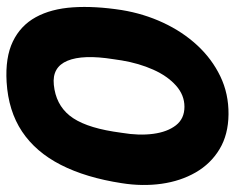

<svg xmlns="http://www.w3.org/2000/svg" viewBox="-88 -638 746 610"><g transform="rotate(90 285.0 -333.0)"><path d="M562 -347Q544.6 -233.2 503.8 -153.3Q463 -73.4 397.8 -30Q332.6 13.4 240.6 19Q162.6 23.6 111.9 -0.8Q61.2 -25.2 34.6 -73.7Q8 -122.2 3.3 -191.6Q-1.4 -261 12 -347Q23.4 -416.6 52.1 -478.3Q80.8 -540 124 -586.7Q167.2 -633.4 222.5 -660Q277.8 -686.6 343 -686Q407.6 -685.4 453.9 -657.5Q500.2 -629.6 527.8 -581.7Q555.4 -533.8 563.9 -473.1Q572.4 -412.4 562 -347ZM168 -320Q152.6 -223.6 173 -174.4Q193.4 -125.2 249.4 -131Q311.6 -137.2 347.1 -181Q382.6 -224.8 398 -320L402 -347Q411.2 -401.8 405.2 -446.8Q399.2 -491.8 378.1 -518.9Q357 -546 319.2 -546Q281.8 -546 251.6 -518.9Q221.4 -491.8 201.3 -446.8Q181.2 -401.8 172 -347Z"/></g></svg>

Font: Winky Sans
Style: Italic
Weight: 400
Italic angle: -8.97852°
Designer: Simon Atzbach
Foundry: typofactur
Version: Version 1.205